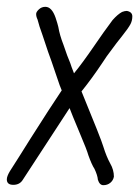

<svg xmlns="http://www.w3.org/2000/svg" viewBox="-48 -535 410 563"><path d="M239 -8Q238 -21 229 -40Q221 -52 211 -80Q207 -95 187 -142Q161 -204 156 -218L19 -8Q10 7 -9 7Q-28 7 -28 -9Q-28 -18 -19 -33L9 -77L41 -128Q100 -221 133 -270L127 -285Q117 -314 115 -320Q102 -359 93 -383L85 -407Q78 -427 77 -431L68 -457Q67 -462 65 -467.5Q63 -473 62 -478Q58 -486 58 -494Q58 -500 66 -507.5Q74 -515 85 -515Q104 -515 115 -483Q121 -465 123 -456Q127 -432 138 -404Q150 -368 158 -350Q161 -340 169 -320Q193 -349 230 -403L255 -439Q280 -474 282 -476Q297 -493 310 -500Q318 -503 324 -503Q340 -500 340 -487Q340 -475 335 -465Q329 -453 309 -428Q301 -419 265 -370Q265 -370 253 -352Q221 -304 191 -267Q249 -126 255 -105Q264 -76 275 -56Q286 -37 286 -17Q284 -6 275.5 1Q267 8 255 8Q244 8 239 -8Z"/></svg>

Font: Bad Script
Style: Regular
Weight: 400
Italic angle: -10°
Designer: Roman Shchyukin (Gaslight Type Foundry), Cyreal (Charset Expansion)
Foundry: Gaslight
Version: Version 2.000